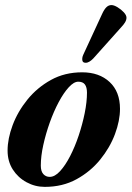

<svg xmlns="http://www.w3.org/2000/svg" viewBox="-20 -715 513 749"><path d="M154.7 14Q116.8 14 83.5 -4.1Q50.2 -22.1 29.9 -53.8Q9.6 -85.6 9.6 -127.7Q9.6 -173.9 29.3 -226.7Q49.1 -279.6 87 -326.5Q124.9 -373.3 178.7 -403.1Q232.4 -432.9 300.5 -432.9Q366.9 -432.9 407.5 -395.2Q448.1 -357.5 448.1 -290.3Q448.1 -244.4 428.5 -191.8Q408.8 -139.1 370.8 -92.3Q332.8 -45.5 278.5 -15.8Q224.2 14 154.7 14ZM174 -25Q193.9 -25 214.3 -47.3Q234.7 -69.5 253.5 -105.9Q272.3 -142.4 287 -186.3Q301.6 -230.1 310.5 -274Q319.3 -317.9 319.3 -353.5Q319.3 -374.6 311.2 -385.5Q303.1 -396.3 285.3 -396.3Q268.1 -396.3 248.1 -374.4Q228.1 -352.6 208.9 -316.5Q189.7 -280.4 174.1 -236.8Q158.6 -193.2 148.9 -149.4Q139.2 -105.7 139.2 -69Q139.2 -46.6 149.1 -35.8Q158.9 -25 174 -25ZM314.1 -470.1Q302 -470.1 301 -480.7Q300 -491.3 304.9 -501.6L378.2 -660.3Q386.5 -678.5 395.1 -686.8Q403.6 -695.2 414.7 -695.2Q424.6 -695.2 438.6 -686.7Q452.6 -678.2 463 -667Q473.4 -655.7 473.4 -646Q473.4 -637.1 467.7 -627.6Q461.9 -618 451.3 -607L343.7 -486.7Q337.2 -479.9 329.5 -475Q321.8 -470.1 314.1 -470.1Z"/></svg>

Font: EB Garamond
Style: Italic
Weight: 400
Italic angle: -17.2°
Designer: Georg Duffner and Octavio Pardo
Foundry: Georg Duffner
Version: Version 1.001